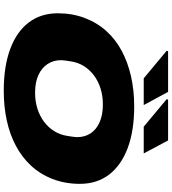

<svg xmlns="http://www.w3.org/2000/svg" viewBox="35 -960 937 1048"><g transform="rotate(90 504.0 -436.5)"><path d="M476 12Q343 12 248.5 -23Q154 -58 103.5 -124Q53 -190 53 -283Q53 -362 78.5 -429.5Q104 -497 150 -548Q195 -598 257.5 -631.5Q320 -665 396.5 -682.5Q473 -700 561 -700Q694 -700 788.5 -664.5Q883 -629 933.5 -563Q984 -497 984 -403Q984 -323 957.5 -254.5Q931 -186 883 -135Q838 -87 776 -54Q714 -21 638 -4.5Q562 12 476 12ZM486 -159Q533 -159 573 -171.5Q613 -184 644.5 -207.5Q676 -231 696 -263Q716 -295 722 -333Q724 -346 725.5 -355Q727 -364 727.5 -370Q728 -376 728.5 -380.5Q729 -385 729 -389Q729 -431 708 -462.5Q687 -494 647 -511.5Q607 -529 551 -529Q504 -529 464 -516.5Q424 -504 393 -481Q362 -458 342 -426.5Q322 -395 316 -357Q314 -344 312.5 -335Q311 -326 310.5 -319.5Q310 -313 309.5 -309Q309 -305 309 -301Q309 -259 330 -227Q351 -195 390.5 -177Q430 -159 486 -159ZM408 -752 258 -877 260 -885H482L554 -752ZM672 -752 522 -877 524 -885H747L818 -752Z"/></g></svg>

Font: Archivo Expanded Black
Style: Italic
Weight: 900
Width: 7
Italic angle: -10°
Designer: Hector Gatti
Foundry: Omnibus-Type
Version: Version 2.001